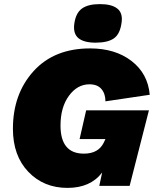

<svg xmlns="http://www.w3.org/2000/svg" viewBox="-20 -906 761 936"><path d="M446 -698Q390 -698 363 -719.5Q336 -741 342 -789Q349 -842 379 -864Q409 -886 467 -886Q524 -886 551.5 -864.5Q579 -843 573 -798Q566 -741 536 -719.5Q506 -698 446 -698ZM368 -228 400 -368H706L612 0H464L478 -65Q421 10 309 10Q193 10 118 -68.5Q43 -147 43 -278Q43 -448 143.5 -559Q244 -670 419 -670Q542 -670 621.5 -608.5Q701 -547 710 -444L494 -412Q494 -449 474.5 -472Q455 -495 416 -495Q357 -495 316 -439Q275 -383 275 -294Q275 -157 389 -157Q460 -157 486 -211L494 -228Z"/></svg>

Font: Elaine Sans Black
Style: Italic
Weight: 900
Italic angle: -13°
Designer: Wei Huang
Foundry: Wei Huang
Version: Version 2.001;December 24, 2019;FontCreator 12.0.0.2547 64-b